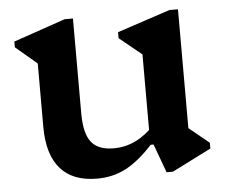

<svg xmlns="http://www.w3.org/2000/svg" viewBox="-43 -541 703 601"><g transform="rotate(-5 309.0 -240.0)"><path d="M239 13Q163 13 124 -31.5Q85 -76 85 -163V-402L128 -326L18 -419V-437L181 -493H207V-195Q207 -132 228.5 -104.5Q250 -77 299 -77Q336 -77 368.5 -93Q401 -109 431 -141V-79H416Q371 -30 330 -8.5Q289 13 239 13ZM457 12 424 -78H414V-402L457 -327L344 -419V-438L510 -493H537V-90L495 -154L600 -68V-50L477 12Z"/></g></svg>

Font: Platypi Light Medium
Style: Regular
Weight: 500
Version: Version 1.200